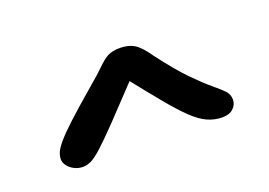

<svg xmlns="http://www.w3.org/2000/svg" viewBox="-53 -831 716 511"><g transform="rotate(-20 305.0 -575.5)"><path d="M506 -442Q484 -442 464 -451Q444 -460 422 -481Q400 -502 369 -539.5Q338 -577 293 -634H322Q261 -569 224.5 -531Q188 -493 167.5 -474.5Q147 -456 135 -450.5Q123 -445 112 -445Q99 -445 87.5 -451Q76 -457 69.5 -466Q63 -475 63 -484Q63 -493 67 -503Q71 -513 84.5 -529Q98 -545 126 -571Q154 -597 202 -638Q233 -664 249 -680Q265 -696 278 -702.5Q291 -709 312 -709Q335 -709 351.5 -699.5Q368 -690 390 -658Q430 -605 459.5 -575Q489 -545 508.5 -529Q528 -513 538 -502.5Q548 -492 548 -477Q548 -463 537 -452.5Q526 -442 506 -442Z"/></g></svg>

Font: Shantell Sans
Style: Regular
Weight: 400
Designer: Stephen Nixon, Anya Danilova, Shantell Martin
Foundry: Arrow Type
Version: Version 1.008;[ac192a2d6]